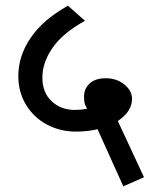

<svg xmlns="http://www.w3.org/2000/svg" viewBox="-20 -642 519 666"><path d="M243.7 -185.5Q189.5 -185.5 144 -209.2Q98.6 -232.9 71 -277.3Q43.5 -321.8 43.5 -377.9Q43.5 -448.7 87.2 -512Q130.9 -575.2 215.8 -622.1L274.9 -569.8Q198.2 -527.8 162.6 -476.6Q127 -425.3 127 -373Q127 -320.8 159.2 -290.8Q191.4 -260.7 238.8 -260.7Q261.2 -260.7 282.2 -264.6Q275.4 -276.4 273.4 -284.4Q271.5 -292.5 271.5 -307.1Q271.5 -334.5 291 -352.5Q310.5 -370.6 347.4 -370.6Q384.3 -370.6 411.1 -349.1Q438 -327.6 438 -299.3Q438 -255.4 388.7 -222.2L479.5 -27.3L407.7 4.4L318.4 -193.8Q283.7 -185.5 243.7 -185.5Z"/></svg>

Font: Yantramanav
Style: Regular
Weight: 400
Version: Version 1.000;PS 1.0;hotconv 1.0.72;makeotf.lib2.5.5900; ttf